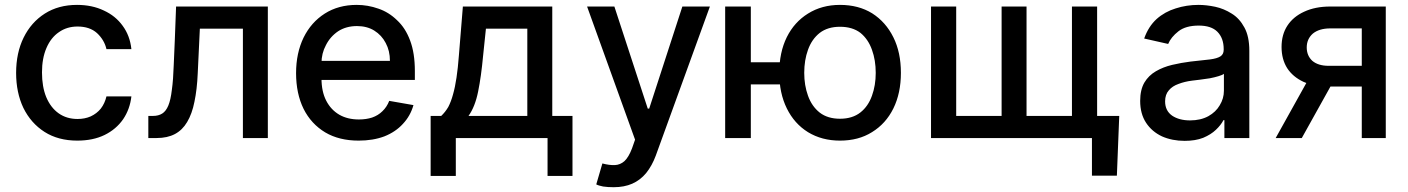

<svg xmlns="http://www.w3.org/2000/svg" viewBox="-20 -573 5843 797"><path d="M300.8 10.7Q221.7 10.7 165 -25.4Q108.4 -61.5 77.1 -125Q46.9 -188.5 46.9 -270.5Q46.9 -353.5 78.1 -417Q109.4 -480.5 166 -516.6Q222.7 -552.7 299.8 -552.7Q362.3 -552.7 411.1 -529.3Q460 -506.8 489.3 -465.8Q519.5 -424.8 525.4 -369.1Q491.2 -369.1 421.9 -369.1Q413.1 -407.2 382.8 -435.5Q352.5 -462.9 301.8 -462.9Q257.8 -462.9 224.6 -439.5Q191.4 -417 172.9 -374Q154.3 -331.1 154.3 -272.5Q154.3 -212.9 171.9 -169.9Q190.4 -126 223.6 -102.5Q256.8 -79.1 301.8 -79.1Q332 -79.1 356.4 -89.8Q381.8 -101.6 398.4 -122.1Q415 -143.6 421.9 -172.9Q456.1 -172.9 525.4 -172.9Q519.5 -120.1 491.2 -78.1Q461.9 -36.1 414.1 -12.7Q366.2 10.7 300.8 10.7Z M595.7 0Q595.7 -23.4 595.7 -91.8Q600.6 -91.8 615.2 -91.8Q637.7 -91.8 653.3 -101.6Q668.9 -111.3 678.7 -134.8Q688.5 -158.2 693.4 -200.2Q699.2 -241.2 701.2 -303.7Q705.1 -384.8 710.9 -545.9Q806.6 -545.9 1091.8 -545.9Q1091.8 -409.2 1091.8 0Q1065.4 0 988.3 0Q988.3 -113.3 988.3 -454.1Q943.4 -454.1 809.6 -454.1Q807.6 -407.2 800.8 -268.6Q797.9 -201.2 787.1 -150.4Q777.3 -100.6 756.8 -66.4Q737.3 -33.2 706.1 -16.6Q674.8 0 629.9 0Q618.2 0 595.7 0Z M1468.8 10.7Q1387.7 10.7 1330.1 -23.4Q1271.5 -58.6 1240.2 -121.1Q1209 -184.6 1209 -269.5Q1209 -352.5 1240.2 -417Q1271.5 -480.5 1328.1 -516.6Q1384.8 -552.7 1460.9 -552.7Q1506.8 -552.7 1550.8 -537.1Q1593.8 -522.5 1627.9 -489.3Q1663.1 -457 1682.6 -404.3Q1702.1 -352.5 1702.1 -278.3Q1702.1 -265.6 1702.1 -241.2Q1593.8 -241.2 1268.6 -241.2Q1268.6 -260.7 1268.6 -320.3Q1351.6 -320.3 1598.6 -320.3Q1598.6 -362.3 1581.1 -394.5Q1564.5 -426.8 1533.2 -446.3Q1502.9 -464.8 1461.9 -464.8Q1417 -464.8 1383.8 -443.4Q1350.6 -420.9 1333 -385.7Q1314.5 -351.6 1314.5 -310.5Q1314.5 -290 1314.5 -248Q1314.5 -193.4 1334 -155.3Q1353.5 -117.2 1388.7 -96.7Q1422.9 -77.1 1469.7 -77.1Q1500 -77.1 1524.4 -85Q1549.8 -93.8 1567.4 -111.3Q1585.9 -128.9 1595.7 -154.3Q1628.9 -148.4 1696.3 -136.7Q1683.6 -91.8 1652.3 -58.6Q1622.1 -25.4 1575.2 -6.8Q1528.3 10.7 1468.8 10.7Z M1767.6 157.2Q1767.6 94.7 1767.6 -91.8Q1778.3 -91.8 1811.5 -91.8Q1828.1 -107.4 1840.8 -128.9Q1852.5 -151.4 1860.4 -180.7Q1869.1 -210.9 1875 -251Q1880.9 -290 1884.8 -341.8Q1890.6 -410.2 1901.4 -545.9Q1994.1 -545.9 2272.5 -545.9Q2272.5 -431.6 2272.5 -91.8Q2293 -91.8 2356.4 -91.8Q2356.4 -29.3 2356.4 157.2Q2330.1 157.2 2252.9 157.2Q2252.9 118.2 2252.9 0Q2157.2 0 1872.1 0Q1872.1 39.1 1872.1 157.2Q1845.7 157.2 1767.6 157.2ZM1924.8 -91.8Q1986.3 -91.8 2168.9 -91.8Q2168.9 -182.6 2168.9 -454.1Q2126 -454.1 1997.1 -454.1Q1994.1 -426.8 1985.4 -341.8Q1977.5 -255.9 1964.8 -193.4Q1952.1 -129.9 1924.8 -91.8Z M2527.3 204.1Q2502.9 204.1 2483.4 201.2Q2463.9 197.3 2455.1 192.4Q2462.9 164.1 2480.5 105.5Q2509.8 113.3 2532.2 112.3Q2554.7 111.3 2572.3 95.7Q2589.8 79.1 2603.5 43Q2607.4 31.2 2616.2 6.8Q2566.4 -130.9 2417 -545.9Q2445.3 -545.9 2530.3 -545.9Q2565.4 -439.5 2668.9 -122.1Q2669.9 -122.1 2674.8 -122.1Q2709 -227.5 2812.5 -545.9Q2840.8 -545.9 2926.8 -545.9Q2870.1 -390.6 2702.1 73.2Q2686.5 115.2 2662.1 145.5Q2637.7 174.8 2604.5 189.5Q2571.3 204.1 2527.3 204.1Z M3300.8 -314.5Q3300.8 -292 3300.8 -222.7Q3228.5 -222.7 3009.8 -222.7Q3009.8 -245.1 3009.8 -314.5Q3083 -314.5 3300.8 -314.5ZM3096.7 -545.9Q3096.7 -409.2 3096.7 0Q3070.3 0 2990.2 0Q2990.2 -136.7 2990.2 -545.9Q3016.6 -545.9 3096.7 -545.9ZM3466.8 10.7Q3391.6 10.7 3334 -24.4Q3277.3 -59.6 3246.1 -123Q3214.8 -186.5 3214.8 -270.5Q3214.8 -355.5 3246.1 -418.9Q3277.3 -481.4 3334 -516.6Q3391.6 -552.7 3466.8 -552.7Q3543.9 -552.7 3600.6 -517.6Q3657.2 -481.4 3688.5 -418Q3719.7 -355.5 3719.7 -270.5Q3719.7 -186.5 3688.5 -123Q3657.2 -59.6 3599.6 -24.4Q3543.9 10.7 3466.8 10.7ZM3466.8 -80.1Q3518.6 -80.1 3551.8 -106.4Q3584 -131.8 3599.6 -175.8Q3615.2 -218.8 3615.2 -270.5Q3615.2 -323.2 3599.6 -366.2Q3584 -410.2 3551.8 -436.5Q3518.6 -461.9 3466.8 -461.9Q3416 -461.9 3382.8 -436.5Q3349.6 -410.2 3334 -366.2Q3318.4 -323.2 3318.4 -270.5Q3318.4 -218.8 3334 -175.8Q3349.6 -131.8 3382.8 -105.5Q3416 -80.1 3466.8 -80.1Z M4626 -91.8Q4624 -29.3 4616.2 156.2Q4590.8 156.2 4512.7 156.2Q4512.7 117.2 4512.7 0Q4495.1 0 4444.3 0Q4444.3 -22.5 4444.3 -91.8Q4490.2 -91.8 4626 -91.8ZM3844.7 -545.9Q3871.1 -545.9 3949.2 -545.9Q3949.2 -431.6 3949.2 -91.8Q3996.1 -91.8 4137.7 -91.8Q4137.7 -205.1 4137.7 -545.9Q4163.1 -545.9 4241.2 -545.9Q4241.2 -431.6 4241.2 -91.8Q4289.1 -91.8 4429.7 -91.8Q4429.7 -205.1 4429.7 -545.9Q4456.1 -545.9 4534.2 -545.9Q4534.2 -409.2 4534.2 0Q4361.3 0 3844.7 0Q3844.7 -136.7 3844.7 -545.9Z M4897.5 11.7Q4845.7 11.7 4803.7 -6.8Q4761.7 -26.4 4737.3 -63.5Q4712.9 -100.6 4712.9 -154.3Q4712.9 -200.2 4730.5 -230.5Q4748 -259.8 4778.3 -277.3Q4808.6 -294.9 4845.7 -303.7Q4882.8 -312.5 4921.9 -317.4Q4970.7 -323.2 5002 -326.2Q5032.2 -330.1 5045.9 -338.9Q5059.6 -347.7 5059.6 -366.2Q5059.6 -367.2 5059.6 -369.1Q5059.6 -415 5033.2 -441.4Q5007.8 -466.8 4956.1 -466.8Q4902.3 -466.8 4872.1 -443.4Q4840.8 -418.9 4829.1 -390.6Q4795.9 -398.4 4729.5 -413.1Q4747.1 -462.9 4781.2 -494.1Q4815.4 -524.4 4860.4 -538.1Q4905.3 -552.7 4955.1 -552.7Q4987.3 -552.7 5024.4 -544.9Q5060.5 -537.1 5092.8 -516.6Q5125 -497.1 5145.5 -459Q5166 -421.9 5166 -362.3Q5166 -241.2 5166 0Q5140.6 0 5062.5 0Q5062.5 -18.6 5062.5 -74.2Q5061.5 -74.2 5058.6 -74.2Q5047.9 -53.7 5027.3 -34.2Q5006.8 -14.6 4974.6 -1Q4942.4 11.7 4897.5 11.7ZM4919.9 -73.2Q4963.9 -73.2 4996.1 -90.8Q5027.3 -108.4 5043 -135.7Q5060.5 -164.1 5060.5 -196.3Q5060.5 -219.7 5060.5 -266.6Q5054.7 -261.7 5038.1 -256.8Q5022.5 -252 5002 -248Q4980.5 -245.1 4960.9 -242.2Q4941.4 -239.3 4928.7 -238.3Q4897.5 -234.4 4872.1 -224.6Q4846.7 -215.8 4832 -198.2Q4816.4 -180.7 4816.4 -152.3Q4816.4 -113.3 4845.7 -92.8Q4875 -73.2 4919.9 -73.2Z M5632.8 0Q5632.8 -113.3 5632.8 -455.1Q5600.6 -455.1 5502 -455.1Q5456.1 -455.1 5429.7 -433.6Q5404.3 -411.1 5404.3 -376Q5404.3 -341.8 5427.7 -320.3Q5452.1 -299.8 5495.1 -299.8Q5551.8 -299.8 5664.1 -299.8Q5664.1 -278.3 5664.1 -213.9Q5622.1 -213.9 5495.1 -213.9Q5434.6 -213.9 5390.6 -233.4Q5346.7 -253.9 5323.2 -290Q5299.8 -327.1 5299.8 -377.9Q5299.8 -429.7 5324.2 -466.8Q5348.6 -503.9 5393.6 -524.4Q5439.5 -545.9 5502 -545.9Q5579.1 -545.9 5732.4 -545.9Q5732.4 -409.2 5732.4 0Q5708 0 5632.8 0ZM5275.4 0Q5313.5 -69.3 5428.7 -275.4Q5456.1 -275.4 5537.1 -275.4Q5499 -207 5383.8 0Q5356.4 0 5275.4 0Z"/></svg>

Font: DeepSea
Style: Medium
Weight: 500
Designer: Stem
Version: Version 3.019;git-0a5106e0b